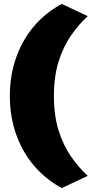

<svg xmlns="http://www.w3.org/2000/svg" viewBox="-20 -811 481 976"><path d="M294 145Q236 114 187.5 68Q139 22 103.8 -37.8Q68.5 -97.5 49.2 -169.2Q30 -241 30 -323Q30 -405.5 49.2 -477.2Q68.5 -549 103.8 -608.8Q139 -668.5 187.5 -714.5Q236 -760.5 294 -791L426 -729Q380.5 -687.5 341.2 -631Q302 -574.5 278 -498.5Q254 -422.5 254 -323Q254 -223.5 278 -147.5Q302 -71.5 341.2 -15Q380.5 41.5 426 83Z"/></svg>

Font: Commissioner Thin Black
Style: Regular
Weight: 900
Version: Version 1.000